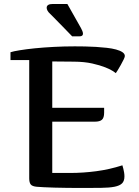

<svg xmlns="http://www.w3.org/2000/svg" viewBox="-20 -930 691 956"><path d="M163.6 0Q140.6 -2 133.1 -11.5Q125.5 -21 125.5 -42V-630.9H32.2V-669.9Q46.9 -674.8 78.9 -679.9Q110.8 -685.1 153.8 -689.5Q196.8 -693.8 248 -696.5Q299.3 -699.2 352.5 -699.2Q375.5 -699.2 403.1 -698.7Q430.7 -698.2 458.3 -696.5Q485.8 -694.8 511.7 -691.9Q537.6 -689 557.6 -683.6Q577.6 -678.2 589.6 -670.2Q601.6 -662.1 601.6 -650.9Q601.6 -646 595.5 -633.3Q589.4 -620.6 581.5 -606.7Q573.7 -592.8 566.4 -580.8Q559.1 -568.8 556.6 -565.9Q556.6 -566.4 543.7 -575.2Q530.8 -584 504.6 -594.5Q478.5 -605 439.5 -613.8Q400.4 -622.6 348.6 -623L240.2 -624V-393.1H498.5V-369.1Q498.5 -343.3 487.5 -333.7Q476.6 -324.2 452.6 -324.2H240.2V-68.8H328.6Q394 -68.8 460 -77.6Q525.9 -86.4 589.4 -106.9Q589.4 -106.4 590.8 -101.8Q592.3 -97.2 594.2 -89.4Q596.2 -81.5 597.9 -71.5Q599.6 -61.5 599.6 -51.8Q599.6 -28.8 587.9 -17.1Q576.2 -5.4 550.3 -0.2Q524.4 4.9 482.2 5.4Q439.9 5.9 379.4 5.9Q346.2 5.9 312.7 5.4Q279.3 4.9 250.2 4.2Q221.2 3.4 198.5 2.2Q175.8 1 163.6 0ZM383.3 -790Q387.2 -783.2 390.1 -775.6Q393.1 -768.1 393.1 -762.2Q393.1 -755.9 388.9 -752.4Q384.8 -749 374.5 -749H339.4Q314.9 -773.9 293.5 -796.4Q284.2 -805.7 274.7 -815.4Q265.1 -825.2 256.6 -834Q248 -842.8 241 -849.9Q233.9 -856.9 229.5 -861.3Q220.2 -869.6 216.3 -877.4Q212.4 -885.3 212.4 -891.1Q212.4 -910.2 243.2 -910.2H315.4Z"/></svg>

Font: Artifika
Style: Medium
Weight: 500
Designer: Yulya Zhdanova | Cyreal.org
Foundry: Yulya Zhdanova | Cyreal
Version: Version 1.000